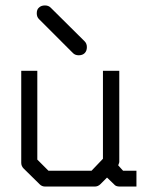

<svg xmlns="http://www.w3.org/2000/svg" viewBox="-20 -736 580 705"><path d="M123 -708Q131 -716 145 -716Q158 -716 166 -708L291 -584Q299 -576 299 -563Q299 -549 291 -541Q283 -533 269 -533Q256 -533 248 -541L123 -666Q115 -674 115 -687Q115 -701.5 123 -708ZM373 -84 349 -60Q340 -51 328 -51H146Q134 -51 126 -59L67 -117Q58 -126 58 -138V-476H117V-150L158 -109H316L358 -153V-476H418V-141Q418 -139 414 -129L432 -109H481V-51H420Q405 -51 399 -59Z"/></svg>

Font: IBM 3270
Style: Regular
Weight: 400
Monospace: yes
Version: Version 2.3.1